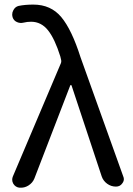

<svg xmlns="http://www.w3.org/2000/svg" viewBox="-20 -829 592 853"><path d="M132.8 -36.1Q125 -16.6 106.4 -4.9Q90.8 4.9 73.2 4.9Q69.3 4.9 66.4 4.9Q48.8 2.9 39.1 -12.7Q34.2 -21.5 34.2 -30.3Q34.2 -38.1 37.1 -44.9L250 -546.9Q253.9 -555.7 251 -565.4L248 -578.1Q223.6 -656.2 193.4 -694.3Q163.1 -732.4 118.2 -732.4Q100.6 -732.4 85 -728.5Q69.3 -724.6 55.2 -731Q41 -737.3 36.1 -752Q34.2 -758.8 34.2 -764.6Q34.2 -774.4 39.1 -783.2Q46.9 -798.8 62.5 -802.7Q90.8 -808.6 127.9 -808.6Q206.1 -808.6 252.4 -752.9Q298.8 -697.3 337.9 -574.2L527.3 -45.9Q530.3 -39.1 530.3 -33.2Q530.3 -23.4 523.4 -14.6Q513.7 0 495.1 0Q473.6 0 456.1 -12.7Q438.5 -25.4 431.6 -45.9L297.9 -449.2Q296.9 -451.2 294.9 -451.2Q293 -451.2 292 -449.2Z"/></svg>

Font: irohamaru Regular
Style: Regular
Weight: 400
Designer: [Source Han Sans]
Ryoko NISHIZUKA  (kana & ideographs); Paul D. Hunt (Latin, Greek & Cyrillic); Wenlong ZHANG  (bopomofo
Version: Version 1.00